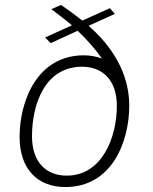

<svg xmlns="http://www.w3.org/2000/svg" viewBox="-20 -744 616 774"><path d="M226 -724 187 -707C208 -691 238 -669 270 -642L162 -593L184 -570L293 -620C328 -587 362 -549 391 -508C369 -516 345 -521 318 -521C130 -521 59 -337 59 -192C59 -62 132 10 243 10C433 10 501 -175 501 -318C501 -452 429 -560 337 -640L443 -688L423 -711L312 -661C283 -684 253 -706 226 -724ZM249 -36C168 -36 109 -88 109 -195C109 -320 159 -475 311 -475C391 -475 451 -424 451 -317C451 -191 392 -36 249 -36Z"/></svg>

Font: Chivo Light
Style: Italic
Weight: 300
Italic angle: -8°
Designer: Hector Gatti
Foundry: Omnibus-Type
Version: Version 1.003;PS 001.003;hotconv 1.0.70;makeotf.lib2.5.58329